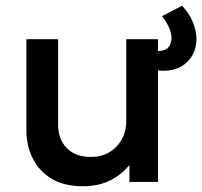

<svg xmlns="http://www.w3.org/2000/svg" viewBox="-20 -631 702 666"><path d="M267.5 15Q201 15 157.8 -11.8Q114.5 -38.5 93 -82.5Q71.5 -126.5 71.5 -178.5V-495H181.5V-199Q181.5 -148 211.8 -117.2Q242 -86.5 295.5 -86.5Q330.5 -86.5 358 -102.2Q385.5 -118 401.8 -146.5Q418 -175 418 -212.5V-495H528V0H429V-58.5Q400 -23.5 360.2 -4.2Q320.5 15 267.5 15ZM547 -385.5Q535.5 -385.5 523.5 -387.8Q511.5 -390 498.5 -393.5V-459Q516.5 -454 528 -454Q552.5 -454 563.8 -466.8Q575 -479.5 575 -499.5Q575 -514.5 567 -534Q559 -553.5 542 -575L611.5 -611Q637 -584 649.2 -553.5Q661.5 -523 661.5 -495.5Q661.5 -465.5 648 -440.5Q634.5 -415.5 609 -400.5Q583.5 -385.5 547 -385.5Z"/></svg>

Font: Geologica EX
Style: Regular
Weight: 400
Designer: Sindre Bremnes, Frode Helland
Foundry: Monokrom Skriftforlag AS
Version: Version 1.010;gftools[0.9.28]